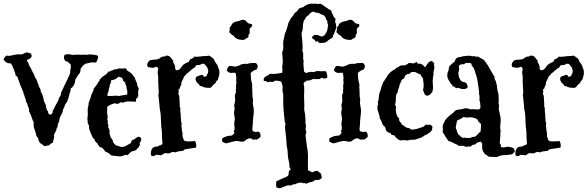

<svg xmlns="http://www.w3.org/2000/svg" viewBox="-27 -843 3227 1053"><path d="M431.6 -487.3 415 -465.8Q415 -447.3 408.2 -439.5Q401.4 -431.6 397.9 -426.3Q394.5 -420.9 392.6 -416.5Q390.6 -412.1 386.7 -409.2Q383.8 -371.1 360.4 -357.4Q361.3 -343.8 355.5 -333Q354.5 -326.2 352.5 -319.8Q350.6 -313.5 348.6 -306.6Q346.7 -299.8 344.2 -293.9Q341.8 -288.1 339.8 -283.2L332 -272.5Q327.1 -264.6 326.2 -257.3Q325.2 -250 318.4 -243.2Q319.3 -238.3 317.4 -233.4Q315.4 -228.5 313.5 -222.2Q311.5 -215.8 306.6 -210.9L300.8 -195.3Q298.8 -192.4 298.8 -187Q298.8 -181.6 296.9 -176.3Q294.9 -170.9 292 -166.5Q289.1 -162.1 289.6 -153.8Q290 -145.5 286.1 -143.6Q282.2 -141.6 283.2 -136.7Q283.2 -127.9 275.4 -117.2Q267.6 -103.5 269.5 -99.1Q271.5 -94.7 268.1 -83.5Q264.6 -72.3 262.7 -61.5Q260.7 -58.6 255.4 -57.1Q250 -55.7 246.6 -50.3Q243.2 -44.9 235.4 -44.9L217.8 -42Q212.9 -43 210.4 -45.9Q208 -48.8 203.6 -51.8Q199.2 -54.7 196.8 -55.7Q194.3 -56.6 189.9 -62.5Q185.5 -68.4 183.1 -79.6Q180.7 -90.8 172.9 -95.7Q169.9 -115.2 162.6 -133.3Q155.3 -151.4 158.2 -171.9Q152.3 -181.6 148.9 -192.9Q145.5 -204.1 142.1 -211.9Q138.7 -219.7 136.7 -222.7Q134.8 -225.6 133.3 -229.5Q131.8 -233.4 132.3 -237.8Q132.8 -242.2 131.3 -248Q129.9 -253.9 127 -259.3Q124 -264.6 123 -270.5Q122.1 -276.4 119.6 -280.3Q117.2 -284.2 115.2 -287.1Q113.3 -290 115.2 -296.9Q110.4 -302.7 109.4 -309.1Q108.4 -315.4 105 -322.8Q101.6 -330.1 102.1 -332.5Q102.5 -335 99.1 -341.3Q95.7 -347.7 94.7 -352.1Q93.8 -356.4 90.3 -363.3Q86.9 -370.1 84 -377Q81.1 -383.8 78.1 -394.5L70.3 -416Q66.4 -427.7 64 -425.8Q61.5 -423.8 59.6 -427.2Q57.6 -430.7 57.6 -435.1Q57.6 -439.5 55.7 -443.4Q53.7 -447.3 47.4 -465.8Q41 -484.4 31.2 -496.1Q24.4 -494.1 15.6 -497.1Q6.8 -500 2.4 -505.4Q-2 -510.7 -6.8 -513.7Q-7.8 -519.5 -2.9 -525.9Q2 -532.2 3.9 -535.2Q8.8 -539.1 14.2 -537.6Q19.5 -536.1 27.3 -537.1Q35.2 -538.1 51.3 -542Q67.4 -545.9 77.6 -544.9Q87.9 -543.9 94.2 -545.4Q100.6 -546.9 104.5 -549.8Q119.1 -560.5 143.6 -548.8Q150.4 -533.2 141.1 -524.9Q131.8 -516.6 120.1 -514.6Q122.1 -505.9 126.5 -500.5Q130.9 -495.1 131.8 -486.3Q139.6 -475.6 152.3 -447.3Q160.2 -435.5 161.1 -430.7Q163.1 -419.9 168.9 -413.1Q174.8 -406.2 177.2 -396.5Q179.7 -386.7 182.6 -381.3Q185.5 -376 185.1 -374.5Q184.6 -373 186 -369.6Q187.5 -366.2 192.4 -358.4Q197.3 -350.6 196.3 -340.8Q207 -326.2 210.9 -304.2Q214.8 -282.2 224.6 -266.6Q224.6 -252 232.4 -236.3Q238.3 -231.4 237.3 -228.5Q236.3 -225.6 237.3 -223.6Q243.2 -210.9 252.9 -215.3Q262.7 -219.7 262.7 -238.3Q267.6 -243.2 270 -249.5Q272.5 -255.9 275.9 -261.2Q279.3 -266.6 281.2 -271.5Q283.2 -276.4 289.1 -285.2Q294.9 -293.9 296.9 -307.6Q301.8 -311.5 304.7 -318.4Q307.6 -325.2 307.1 -328.6Q306.6 -332 308.1 -335.9Q309.6 -339.8 312 -343.3Q314.5 -346.7 316.4 -352.1Q318.4 -357.4 320.8 -361.8Q323.2 -366.2 326.2 -373.5Q329.1 -380.9 334 -389.6Q338.9 -398.4 339.8 -401.4Q340.8 -404.3 345.7 -414.1Q350.6 -423.8 355 -434.6Q359.4 -445.3 358.4 -454.6Q357.4 -463.9 362.3 -471.7Q358.4 -481.4 362.3 -486.3Q357.4 -495.1 353.5 -495.1Q346.7 -503.9 343.3 -504.9Q339.8 -505.9 332 -507.8Q318.4 -523.4 327.1 -542Q345.7 -547.9 355 -544.9Q364.3 -542 375 -542L386.7 -543Q397.5 -543.9 407.7 -543Q418 -542 429.7 -543Q441.4 -543.9 443.4 -542.5Q445.3 -541 447.3 -542L465.8 -544.9Q473.6 -544.9 484.9 -543Q496.1 -541 501 -540.5Q505.9 -540 509.8 -536.1Q512.7 -528.3 507.8 -516.1Q502.9 -503.9 499 -500Q485.4 -501 478 -501Q470.7 -501 460 -497.6Q449.2 -494.1 448.7 -495.1Q448.2 -496.1 444.3 -494.6Q440.4 -493.2 438 -490.2Q435.5 -487.3 431.6 -487.3Z M734.4 -358.4Q728.5 -336.9 731.4 -324.2Q730.5 -310.5 727.1 -307.6Q723.6 -304.7 718.8 -299.8Q718.8 -295.9 719.2 -291.5Q719.7 -287.1 716.8 -285.2Q698.2 -286.1 680.2 -286.6Q662.1 -287.1 649.4 -280.3Q644.5 -279.3 642.6 -280.8Q640.6 -282.2 637.7 -283.2Q632.8 -281.2 625.5 -276.4Q618.2 -271.5 611.3 -274.4Q604.5 -277.3 596.7 -275.4Q568.4 -265.6 560.5 -255.9Q561.5 -245.1 560.5 -234.9Q559.6 -224.6 561.5 -215.8L563.5 -203.1Q564.5 -199.2 563 -196.3Q561.5 -193.4 561.5 -189Q561.5 -184.6 564 -179.2Q566.4 -173.8 562.5 -168.9Q564.5 -164.1 566.4 -159.2Q568.4 -154.3 566.4 -146.5Q567.4 -141.6 569.3 -139.2Q571.3 -136.7 572.8 -131.8Q574.2 -127 573.7 -119.6Q573.2 -112.3 574.7 -107.4Q576.2 -102.5 577.6 -96.2Q579.1 -89.8 586.9 -80.1Q594.7 -70.3 591.8 -64.5Q596.7 -59.6 600.1 -54.7Q603.5 -49.8 608.4 -45.9Q617.2 -44.9 624.5 -41Q631.8 -37.1 643.1 -37.1Q654.3 -37.1 669.4 -46.4Q684.6 -55.7 689.5 -57.6Q692.4 -59.6 692.9 -64.9Q693.4 -70.3 696.3 -72.8Q699.2 -75.2 701.7 -75.7Q704.1 -76.2 708.5 -78.6Q712.9 -81.1 716.8 -84.5Q720.7 -87.9 727.5 -91.8Q734.4 -95.7 746.1 -86.9Q749 -75.2 746.1 -70.3Q743.2 -65.4 740.2 -60.5Q737.3 -55.7 739.3 -54.2Q741.2 -52.7 740.2 -47.9Q734.4 -42 734.4 -35.2Q728.5 -33.2 725.6 -27.8Q722.7 -22.5 716.8 -19Q710.9 -15.6 705.6 -15.1Q700.2 -14.6 693.8 -11.2Q687.5 -7.8 683.6 -2.4Q679.7 2.9 670.9 7.8Q666 6.8 657.2 6.8Q640.6 16.6 622.6 14.2Q604.5 11.7 584 9.8Q568.4 -5.9 548.8 -12.7Q541 -32.2 517.6 -38.1Q517.6 -43.9 513.2 -45.9Q508.8 -47.9 508.8 -55.7Q503.9 -56.6 502.4 -60.5Q501 -64.5 496.1 -66.4Q495.1 -69.3 493.7 -70.8Q492.2 -72.3 493.2 -77.1Q488.3 -79.1 485.8 -83.5Q483.4 -87.9 479.5 -92.8Q472.7 -106.4 471.2 -111.3Q469.7 -116.2 464.8 -127.9Q460 -139.6 460.9 -154.3L453.1 -170.9Q455.1 -175.8 453.6 -181.2Q452.1 -186.5 452.1 -192.4L454.1 -207Q455.1 -217.8 454.1 -230Q453.1 -242.2 455.1 -252L458 -263.7Q459 -267.6 458.5 -271Q458 -274.4 460.4 -281.7Q462.9 -289.1 466.8 -298.8Q470.7 -308.6 471.2 -312.5Q471.7 -316.4 473.6 -322.3Q475.6 -328.1 478.5 -333Q481.4 -337.9 483.9 -343.3Q486.3 -348.6 486.3 -353Q486.3 -357.4 490.7 -361.8Q495.1 -366.2 497.1 -369.1Q499 -372.1 501.5 -375Q503.9 -377.9 505.9 -380.9Q507.8 -389.6 514.2 -395Q520.5 -400.4 519.5 -408.2Q524.4 -408.2 525.4 -412.1Q526.4 -416 533.2 -420.4Q540 -424.8 542 -426.8Q543.9 -428.7 553.2 -434.6Q562.5 -440.4 567.4 -452.1Q572.3 -448.2 573.7 -449.7Q575.2 -451.2 580.1 -454.1Q585 -457 587.9 -457Q590.8 -457 596.2 -460.4Q601.6 -463.9 606 -462.9Q610.4 -461.9 614.3 -464.8Q627.9 -468.8 638.7 -467.3Q649.4 -465.8 660.2 -468.8Q665 -466.8 667.5 -461.9Q669.9 -457 673.3 -454.1Q676.8 -451.2 679.7 -450.2Q682.6 -449.2 687.5 -445.3Q692.4 -441.4 694.3 -439.9Q696.3 -438.5 698.2 -435.1Q700.2 -431.6 703.6 -428.2Q707 -424.8 710.4 -418.9Q713.9 -413.1 716.8 -403.3Q719.7 -393.6 725.6 -384.8Q723.6 -377 726.6 -373Q727.5 -368.2 730 -365.2Q732.4 -362.3 734.4 -358.4ZM626 -316.4 638.7 -319.3Q646.5 -321.3 654.8 -321.8Q663.1 -322.3 670.9 -325.2Q672.9 -347.7 666 -361.3Q668.9 -368.2 664.1 -374.5Q659.2 -380.9 660.2 -389.6Q649.4 -400.4 647.5 -401.4Q647.5 -407.2 645.5 -410.2Q643.6 -413.1 641.6 -417Q636.7 -418.9 631.8 -419.4Q627 -419.9 624 -422.9Q605.5 -404.3 582 -402.3Q583 -389.6 575.2 -378.9Q574.2 -375 574.2 -371.1V-365.2Q569.3 -361.3 569.8 -353Q570.3 -344.7 565.4 -335.4Q560.5 -326.2 562.5 -317.4Q576.2 -315.4 587.9 -316.9Q599.6 -318.4 610.4 -318.4Z M839.8 -427.7 837.9 -440.4Q836.9 -451.2 839.8 -460Q842.8 -468.8 833 -476.6Q828.1 -476.6 819.8 -473.1Q811.5 -469.7 806.2 -471.2Q800.8 -472.7 796.4 -473.6Q792 -474.6 788.1 -474.1Q784.2 -473.6 781.2 -481.4Q778.3 -489.3 784.2 -500Q790 -510.7 798.8 -513.2Q807.6 -515.6 822.3 -516.1Q836.9 -516.6 843.3 -520Q849.6 -523.4 852.1 -525.9Q854.5 -528.3 857.4 -530.3Q872.1 -534.2 876 -533.7Q879.9 -533.2 882.8 -538.1Q900.4 -539.1 907.2 -529.3Q914.1 -519.5 922.9 -510.7Q920.9 -502.9 925.3 -497.1Q929.7 -491.2 932.1 -482.9Q934.6 -474.6 933.6 -469.7Q932.6 -464.8 939.5 -458Q955.1 -457 962.4 -467.8Q969.7 -478.5 977.5 -487.3Q983.4 -491.2 989.3 -495.1Q995.1 -499 998.5 -500Q1002 -501 1006.8 -502.9Q1010.7 -506.8 1012.2 -511.2Q1013.7 -515.6 1015.6 -517.1Q1017.6 -518.6 1027.3 -522.5Q1037.1 -526.4 1036.1 -532.2Q1051.8 -530.3 1070.8 -533.2Q1089.8 -536.1 1098.6 -535.6Q1107.4 -535.2 1119.1 -538.1Q1125 -536.1 1129.9 -531.7Q1134.8 -527.3 1141.1 -523.4Q1147.5 -519.5 1147.9 -514.2Q1148.4 -508.8 1153.8 -502Q1159.2 -495.1 1165 -486.3Q1169.9 -472.7 1173.3 -463.4Q1176.8 -454.1 1176.3 -442.9Q1175.8 -431.6 1172.9 -422.9Q1169.9 -414.1 1167 -404.3Q1157.2 -397.5 1156.2 -388.7Q1143.6 -379.9 1138.2 -372.1Q1132.8 -364.3 1128.4 -362.3Q1124 -360.4 1116.7 -361.3Q1109.4 -362.3 1102.5 -362.3Q1095.7 -362.3 1087.9 -366.2Q1080.1 -370.1 1069.3 -372.1Q1067.4 -374 1066.4 -376.5Q1065.4 -378.9 1063.5 -381.3Q1061.5 -383.8 1058.1 -385.7Q1054.7 -387.7 1051.8 -392.6Q1040 -411.1 1050.8 -422.9Q1068.4 -428.7 1077.1 -432.1Q1085.9 -435.5 1090.8 -421.9Q1099.6 -421.9 1106.4 -426.8Q1109.4 -437.5 1111.8 -439.5Q1114.3 -441.4 1114.3 -447.8Q1114.3 -454.1 1115.2 -455.1L1110.4 -471.7Q1106.4 -477.5 1106 -478Q1105.5 -478.5 1100.1 -485.4Q1094.7 -492.2 1090.8 -493.2Q1084 -495.1 1074.2 -489.7Q1064.5 -484.4 1052.7 -486.3Q1046.9 -484.4 1043 -476.6Q1039.1 -468.8 1031.2 -467.8Q1004.9 -444.3 993.2 -435.5Q994.1 -431.6 989.3 -429.2Q984.4 -426.8 981.9 -421.9Q979.5 -417 979 -414.1Q978.5 -411.1 975.6 -406.7Q972.7 -402.3 972.2 -399.9Q971.7 -397.5 969.7 -395Q967.8 -392.6 967.8 -386.2Q967.8 -379.9 965.8 -375Q960 -367.2 960.4 -363.8Q960.9 -360.4 959 -357.9Q957 -355.5 954.6 -354Q952.1 -352.5 951.2 -348.6Q956.1 -341.8 952.6 -336.9Q949.2 -332 953.1 -323.2Q957 -318.4 956.5 -312.5Q956.1 -306.6 957 -299.8Q958 -293 958 -285.6Q958 -278.3 959 -265.6Q957 -259.8 959.5 -256.8Q961.9 -253.9 961.9 -248V-234.4Q961.9 -228.5 963.4 -220.2Q964.8 -211.9 964.4 -206.1Q963.9 -200.2 965.3 -191.4Q966.8 -182.6 965.8 -181.6Q964.8 -180.7 965.8 -177.7Q966.8 -174.8 968.3 -171.4Q969.7 -168 969.7 -165L967.8 -154.3L969.7 -141.6Q969.7 -127.9 972.7 -118.7Q975.6 -109.4 973.6 -95.7Q974.6 -92.8 977.1 -86.9Q979.5 -81.1 981.4 -74.2Q983.4 -67.4 1009.8 -67.4L1043 -69.3Q1046.9 -62.5 1048.8 -51.3Q1050.8 -40 1046.9 -33.2L1007.8 -27.3Q1000 -25.4 992.2 -24.9Q984.4 -24.4 977.5 -15.6Q949.2 -13.7 942.4 -9.8Q935.5 -5.9 929.2 -8.3Q922.9 -10.7 918 -9.3Q913.1 -7.8 910.2 -5.9Q901.4 0 888.7 -2.4Q876 -4.9 868.7 1Q861.3 6.8 856.4 8.8Q829.1 3.9 825.2 7.8Q814.5 18.6 800.8 8.8Q797.9 -24.4 815.4 -35.2Q821.3 -38.1 831.5 -39.1Q841.8 -40 845.7 -44.9Q851.6 -44.9 855.5 -47.9Q859.4 -50.8 864.3 -52.7Q861.3 -82 861.3 -101.6Q861.3 -121.1 859.9 -130.9Q858.4 -140.6 857.4 -149.9Q856.4 -159.2 856 -178.2Q855.5 -197.3 854.5 -211.4Q853.5 -225.6 851.1 -235.8Q848.6 -246.1 847.7 -263.7Q846.7 -281.2 843.8 -303.7L841.8 -318.4Q840.8 -323.2 842.3 -327.1Q843.8 -331.1 843.8 -333.5Q843.8 -335.9 841.8 -371.6Q839.8 -407.2 840.8 -413.6Q841.8 -419.9 839.8 -427.7Z M1232.4 -691.4Q1243.2 -702.1 1246.1 -713.9Q1250 -713.9 1252 -716.8Q1253.9 -719.7 1261.7 -722.7Q1269.5 -725.6 1276.9 -726.6Q1284.2 -727.5 1295.4 -732.4Q1306.6 -737.3 1318.4 -731.4Q1327.1 -723.6 1329.1 -720.7Q1331.1 -717.8 1335.4 -715.3Q1339.8 -712.9 1347.2 -712.4Q1354.5 -711.9 1356.4 -705.1Q1355.5 -697.3 1350.6 -693.8Q1345.7 -690.4 1341.8 -684.6Q1341.8 -676.8 1342.3 -666.5Q1342.8 -656.2 1335.9 -652.3Q1334 -649.4 1336.4 -646Q1338.9 -642.6 1335 -641.6Q1333 -635.7 1326.2 -633.3Q1319.3 -630.9 1315.9 -627.4Q1312.5 -624 1305.7 -624Q1269.5 -624 1255.9 -644.5Q1251 -651.4 1243.2 -652.3Q1241.2 -657.2 1237.8 -659.7Q1234.4 -662.1 1230.5 -665Q1230.5 -672.9 1232.4 -678.2Q1234.4 -683.6 1232.4 -691.4ZM1330.1 -492.2Q1337.9 -497.1 1350.6 -497.1Q1363.3 -497.1 1371.1 -497.6Q1378.9 -498 1383.8 -488.3Q1388.7 -478.5 1383.8 -469.7Q1381.8 -461.9 1377 -460.9Q1363.3 -458 1347.7 -442.4Q1348.6 -434.6 1348.6 -425.8Q1348.6 -417 1349.6 -411.1Q1350.6 -405.3 1351.1 -401.4Q1351.6 -397.5 1352.5 -393.1Q1353.5 -388.7 1355 -385.7Q1356.4 -382.8 1356.4 -379.9L1355.5 -366.2Q1357.4 -355.5 1357.4 -315.4Q1361.3 -298.8 1360.4 -291.5Q1359.4 -284.2 1359.4 -276.4L1365.2 -239.3Q1365.2 -223.6 1362.3 -202.1Q1359.4 -180.7 1359.9 -174.8Q1360.4 -168.9 1359.4 -160.2Q1358.4 -151.4 1357.4 -142.6Q1356.4 -133.8 1358.4 -125Q1359.4 -121.1 1363.3 -122.1Q1367.2 -123 1371.1 -120.1Q1375 -117.2 1379.9 -119.6Q1384.8 -122.1 1393.6 -120.1Q1404.3 -109.4 1401.4 -91.8Q1389.6 -81.1 1385.3 -79.1Q1380.9 -77.1 1374.5 -78.1Q1368.2 -79.1 1363.3 -76.2Q1350.6 -84 1344.2 -84.5Q1337.9 -85 1329.1 -80.1Q1320.3 -75.2 1317.4 -71.8Q1314.5 -68.4 1306.6 -66.4Q1298.8 -64.5 1288.1 -67.4Q1277.3 -70.3 1267.6 -69.8Q1257.8 -69.3 1213.9 -56.6Q1203.1 -59.6 1192.4 -65.4Q1189.5 -72.3 1192.4 -85Q1217.8 -98.6 1232.9 -98.6Q1248 -98.6 1251 -105Q1253.9 -111.3 1258.8 -112.3Q1259.8 -116.2 1256.3 -118.7Q1252.9 -121.1 1255.9 -123Q1261.7 -136.7 1258.8 -149.9Q1255.9 -163.1 1260.7 -188.5Q1260.7 -201.2 1257.8 -211.9Q1254.9 -222.7 1258.3 -237.3Q1261.7 -252 1256.8 -263.7Q1258.8 -272.5 1261.2 -282.2Q1263.7 -292 1262.2 -300.8Q1260.7 -309.6 1261.7 -323.2L1267.6 -337.9Q1267.6 -339.8 1266.6 -342.8Q1265.6 -345.7 1267.1 -353.5Q1268.6 -361.3 1267.6 -363.3Q1266.6 -365.2 1266.6 -368.2L1269.5 -388.7Q1270.5 -392.6 1269 -396.5Q1267.6 -400.4 1267.6 -405.3Q1270.5 -413.1 1268.6 -421.4Q1266.6 -429.7 1267.1 -435.5Q1267.6 -441.4 1259.8 -444.3Q1252 -444.3 1245.1 -443.4Q1231.4 -440.4 1216.8 -455.1Q1218.8 -470.7 1228.5 -480.5Q1240.2 -482.4 1248.5 -480Q1256.8 -477.5 1266.6 -477.5Q1277.3 -482.4 1279.8 -481.9Q1282.2 -481.4 1288.6 -485.8Q1294.9 -490.2 1296.4 -489.7Q1297.9 -489.3 1303.2 -491.2Q1308.6 -493.2 1318.8 -493.2Q1329.1 -493.2 1330.1 -492.2Z M1632.8 -801.8Q1658.2 -823.2 1683.6 -823.2Q1692.4 -821.3 1694.3 -822.3Q1696.3 -823.2 1702.1 -823.2Q1708 -823.2 1711.9 -821.8Q1715.8 -820.3 1724.1 -822.3Q1732.4 -824.2 1748 -812Q1763.7 -799.8 1768.6 -798.8Q1768.6 -795.9 1778.8 -791Q1789.1 -786.1 1791 -783.2Q1792 -780.3 1791.5 -777.3Q1791 -774.4 1795.4 -768.6Q1799.8 -762.7 1799.3 -761.7Q1798.8 -760.7 1801.8 -754.4Q1804.7 -748 1807.6 -745.6Q1810.5 -743.2 1812.5 -741.2Q1814.5 -739.3 1812 -732.4Q1809.6 -725.6 1813.5 -715.8Q1817.4 -706.1 1817.4 -691.4L1808.6 -668Q1805.7 -660.2 1803.7 -654.3Q1798.8 -650.4 1798.8 -643.6Q1798.8 -636.7 1790 -632.8Q1776.4 -626 1764.6 -614.3Q1753.9 -610.4 1753.9 -608.9Q1753.9 -607.4 1748.5 -608.4Q1743.2 -609.4 1738.3 -607.9Q1733.4 -606.4 1725.6 -607.4Q1723.6 -609.4 1720.7 -610.4Q1717.8 -611.3 1718.8 -616.2Q1713.9 -617.2 1710.9 -615.2Q1708 -613.3 1703.1 -615.2Q1701.2 -624 1693.4 -627.4Q1685.5 -630.9 1683.6 -639.6L1698.2 -652.3Q1701.2 -650.4 1706.1 -651.4Q1710.9 -652.3 1716.3 -650.4Q1721.7 -648.4 1727.5 -645.5Q1744.1 -637.7 1755.9 -654.3Q1767.6 -670.9 1769 -683.6Q1770.5 -696.3 1772.5 -707Q1767.6 -713.9 1768.6 -721.2Q1769.5 -728.5 1761.7 -736.3Q1758.8 -749 1755.9 -751Q1752.9 -752.9 1751 -757.8Q1744.1 -759.8 1737.8 -763.2Q1731.4 -766.6 1724.6 -770Q1717.8 -773.4 1709.5 -773.4Q1701.2 -773.4 1694.3 -779.3Q1678.7 -777.3 1670.9 -766.6Q1663.1 -755.9 1652.3 -751Q1647.5 -740.2 1642.1 -732.9Q1636.7 -725.6 1635.3 -711.4Q1633.8 -697.3 1633.3 -687Q1632.8 -676.8 1629.4 -668.9Q1626 -661.1 1627 -653.3Q1627.9 -645.5 1629.9 -627Q1632.8 -597.7 1632.8 -579.1L1630.9 -568.4L1635.7 -549.8V-528.3Q1634.8 -518.6 1638.7 -507.8L1636.7 -494.1L1640.6 -450.2Q1642.6 -450.2 1644.5 -447.3Q1650.4 -440.4 1659.2 -444.8Q1668 -449.2 1674.3 -447.8Q1680.7 -446.3 1682.6 -450.2Q1690.4 -445.3 1695.8 -448.2Q1701.2 -451.2 1708 -452.6Q1714.8 -454.1 1722.7 -453.1Q1730.5 -452.1 1738.3 -452.1Q1746.1 -452.1 1752 -453.1Q1757.8 -454.1 1761.7 -449.2Q1765.6 -444.3 1767.1 -433.1Q1768.6 -421.9 1767.6 -417Q1760.7 -412.1 1752.9 -412.1Q1745.1 -412.1 1738.3 -417Q1732.4 -416 1730.5 -412.6Q1728.5 -409.2 1723.6 -409.2H1708Q1698.2 -408.2 1696.8 -409.7Q1695.3 -411.1 1691.9 -410.2Q1688.5 -409.2 1684.6 -407.2Q1668.9 -399.4 1656.2 -401.4Q1652.3 -397.5 1647 -395Q1641.6 -392.6 1639.2 -387.2Q1636.7 -381.8 1639.2 -377.4Q1641.6 -373 1641.6 -345.7L1640.6 -318.4Q1640.6 -297.9 1641.6 -281.2Q1642.6 -264.6 1641.6 -253.4Q1640.6 -242.2 1642.6 -234.4Q1644.5 -226.6 1645.5 -218.8Q1648.4 -193.4 1648.4 -181.6V-167L1651.4 -155.3Q1651.4 -149.4 1649.9 -142.6Q1648.4 -135.7 1649.9 -129.9Q1651.4 -124 1652.3 -120.6Q1653.3 -117.2 1652.3 -115.2L1648.4 -101.6L1655.3 -46.9Q1655.3 -39.1 1656.2 -36.1L1660.2 -21.5L1662.1 12.7Q1662.1 26.4 1661.6 50.3Q1661.1 74.2 1662.1 88.9Q1665 93.8 1671.9 95.7Q1678.7 97.7 1683.6 101.6Q1691.4 100.6 1698.7 96.7Q1706.1 92.8 1712.4 94.2Q1718.8 95.7 1721.7 100.1Q1724.6 104.5 1731.4 106.4Q1739.3 126 1736.3 135.7Q1731.4 137.7 1727.1 141.1Q1722.7 144.5 1711.4 144Q1700.2 143.6 1693.4 149.4Q1686.5 155.3 1680.7 155.3Q1674.8 155.3 1670.4 156.7Q1666 158.2 1663.1 160.2Q1660.2 162.1 1655.3 164.1Q1647.5 164.1 1645.5 161.6Q1643.6 159.2 1638.7 162.1Q1628.9 158.2 1622.6 158.2Q1616.2 158.2 1606.4 161.1Q1596.7 164.1 1595.7 165Q1594.7 166 1591.8 167.5Q1588.9 168.9 1585.9 168Q1583 167 1579.6 168.5Q1576.2 169.9 1573.2 171.9Q1570.3 173.8 1567.4 174.8Q1553.7 169.9 1531.2 180.7Q1508.8 191.4 1502 189Q1495.1 186.5 1489.3 184.6Q1487.3 179.7 1487.3 168Q1487.3 156.2 1488.3 151.4Q1499 147.5 1501 145.5Q1502.9 143.6 1506.8 142.6L1520.5 136.7Q1530.3 131.8 1537.6 129.4Q1544.9 127 1553.7 120.1Q1555.7 115.2 1556.6 103Q1557.6 90.8 1568.4 85.9Q1566.4 81.1 1563.5 80.1Q1559.6 77.1 1559.6 53.7Q1551.8 23.4 1551.3 3.9Q1550.8 -15.6 1548.8 -25.4L1544.9 -46.9L1543 -80.1L1536.1 -142.6Q1536.1 -153.3 1539.1 -162.1Q1533.2 -174.8 1533.2 -189.5Q1526.4 -248 1526.4 -274.4V-317.4Q1527.3 -321.3 1525.4 -329.1Q1520.5 -346.7 1523.4 -366.2Q1519.5 -388.7 1513.7 -396.5Q1484.4 -403.3 1479 -398.9Q1473.6 -394.5 1468.8 -393.6Q1463.9 -392.6 1457 -394.5Q1450.2 -396.5 1445.3 -391.6Q1435.5 -392.6 1431.6 -398.4Q1427.7 -399.4 1423.8 -398.9Q1419.9 -398.4 1418.9 -402.3Q1416 -416 1436.5 -427.7Q1445.3 -429.7 1445.8 -431.6Q1446.3 -433.6 1450.7 -436.5Q1455.1 -439.5 1464.4 -438Q1473.6 -436.5 1488.3 -438.5L1513.7 -442.4Q1517.6 -442.4 1520.5 -443.4L1522.5 -456.1L1520.5 -470.7Q1520.5 -482.4 1522.9 -494.1Q1525.4 -505.9 1523.4 -516.6L1520.5 -555.7Q1521.5 -561.5 1525.4 -568.4Q1527.3 -581.1 1526.4 -593.8Q1525.4 -606.4 1526.9 -617.7Q1528.3 -628.9 1529.8 -632.3Q1531.2 -635.7 1531.7 -639.2Q1532.2 -642.6 1533.2 -646Q1534.2 -649.4 1534.2 -653.3Q1534.2 -657.2 1536.1 -660.2Q1541 -668.9 1545.9 -685.5Q1550.8 -702.1 1552.7 -708Q1554.7 -713.9 1554.7 -719.7Q1558.6 -721.7 1560.1 -726.6Q1561.5 -731.4 1564.9 -737.3Q1568.4 -743.2 1576.2 -752Q1584 -760.7 1588.9 -771.5Q1601.6 -778.3 1614.3 -797.9Q1621.1 -796.9 1623.5 -800.3Q1626 -803.7 1632.8 -801.8Z M1820.3 -691.4Q1831.1 -702.1 1834 -713.9Q1837.9 -713.9 1839.8 -716.8Q1841.8 -719.7 1849.6 -722.7Q1857.4 -725.6 1864.7 -726.6Q1872.1 -727.5 1883.3 -732.4Q1894.5 -737.3 1906.2 -731.4Q1915 -723.6 1917 -720.7Q1918.9 -717.8 1923.3 -715.3Q1927.7 -712.9 1935.1 -712.4Q1942.4 -711.9 1944.3 -705.1Q1943.4 -697.3 1938.5 -693.8Q1933.6 -690.4 1929.7 -684.6Q1929.7 -676.8 1930.2 -666.5Q1930.7 -656.2 1923.8 -652.3Q1921.9 -649.4 1924.3 -646Q1926.8 -642.6 1922.9 -641.6Q1920.9 -635.7 1914.1 -633.3Q1907.2 -630.9 1903.8 -627.4Q1900.4 -624 1893.6 -624Q1857.4 -624 1843.8 -644.5Q1838.9 -651.4 1831.1 -652.3Q1829.1 -657.2 1825.7 -659.7Q1822.3 -662.1 1818.4 -665Q1818.4 -672.9 1820.3 -678.2Q1822.3 -683.6 1820.3 -691.4ZM1918 -492.2Q1925.8 -497.1 1938.5 -497.1Q1951.2 -497.1 1959 -497.6Q1966.8 -498 1971.7 -488.3Q1976.6 -478.5 1971.7 -469.7Q1969.7 -461.9 1964.8 -460.9Q1951.2 -458 1935.5 -442.4Q1936.5 -434.6 1936.5 -425.8Q1936.5 -417 1937.5 -411.1Q1938.5 -405.3 1939 -401.4Q1939.5 -397.5 1940.4 -393.1Q1941.4 -388.7 1942.9 -385.7Q1944.3 -382.8 1944.3 -379.9L1943.4 -366.2Q1945.3 -355.5 1945.3 -315.4Q1949.2 -298.8 1948.2 -291.5Q1947.3 -284.2 1947.3 -276.4L1953.1 -239.3Q1953.1 -223.6 1950.2 -202.1Q1947.3 -180.7 1947.8 -174.8Q1948.2 -168.9 1947.3 -160.2Q1946.3 -151.4 1945.3 -142.6Q1944.3 -133.8 1946.3 -125Q1947.3 -121.1 1951.2 -122.1Q1955.1 -123 1959 -120.1Q1962.9 -117.2 1967.8 -119.6Q1972.7 -122.1 1981.4 -120.1Q1992.2 -109.4 1989.3 -91.8Q1977.5 -81.1 1973.1 -79.1Q1968.8 -77.1 1962.4 -78.1Q1956.1 -79.1 1951.2 -76.2Q1938.5 -84 1932.1 -84.5Q1925.8 -85 1917 -80.1Q1908.2 -75.2 1905.3 -71.8Q1902.3 -68.4 1894.5 -66.4Q1886.7 -64.5 1876 -67.4Q1865.2 -70.3 1855.5 -69.8Q1845.7 -69.3 1801.8 -56.6Q1791 -59.6 1780.3 -65.4Q1777.3 -72.3 1780.3 -85Q1805.7 -98.6 1820.8 -98.6Q1835.9 -98.6 1838.9 -105Q1841.8 -111.3 1846.7 -112.3Q1847.7 -116.2 1844.2 -118.7Q1840.8 -121.1 1843.8 -123Q1849.6 -136.7 1846.7 -149.9Q1843.8 -163.1 1848.6 -188.5Q1848.6 -201.2 1845.7 -211.9Q1842.8 -222.7 1846.2 -237.3Q1849.6 -252 1844.7 -263.7Q1846.7 -272.5 1849.1 -282.2Q1851.6 -292 1850.1 -300.8Q1848.6 -309.6 1849.6 -323.2L1855.5 -337.9Q1855.5 -339.8 1854.5 -342.8Q1853.5 -345.7 1855 -353.5Q1856.4 -361.3 1855.5 -363.3Q1854.5 -365.2 1854.5 -368.2L1857.4 -388.7Q1858.4 -392.6 1856.9 -396.5Q1855.5 -400.4 1855.5 -405.3Q1858.4 -413.1 1856.4 -421.4Q1854.5 -429.7 1855 -435.5Q1855.5 -441.4 1847.7 -444.3Q1839.8 -444.3 1833 -443.4Q1819.3 -440.4 1804.7 -455.1Q1806.6 -470.7 1816.4 -480.5Q1828.1 -482.4 1836.4 -480Q1844.7 -477.5 1854.5 -477.5Q1865.2 -482.4 1867.7 -481.9Q1870.1 -481.4 1876.5 -485.8Q1882.8 -490.2 1884.3 -489.7Q1885.7 -489.3 1891.1 -491.2Q1896.5 -493.2 1906.7 -493.2Q1917 -493.2 1918 -492.2Z M2235.4 -131.8 2260.7 -136.7 2293.9 -147.5 2309.6 -160.2Q2311.5 -160.2 2315.4 -158.7Q2319.3 -157.2 2326.7 -158.7Q2334 -160.2 2340.3 -153.8Q2346.7 -147.5 2344.2 -143.1Q2341.8 -138.7 2343.8 -132.8Q2335.9 -118.2 2321.3 -111.3Q2319.3 -107.4 2314.9 -106.4Q2310.5 -105.5 2305.2 -102.5Q2299.8 -99.6 2292.5 -93.8Q2285.2 -87.9 2272.5 -85Q2259.8 -82 2249 -76.2Q2247.1 -79.1 2243.7 -77.6Q2240.2 -76.2 2237.3 -76.2H2222.7L2208 -72.3Q2189.5 -76.2 2180.2 -73.7Q2170.9 -71.3 2161.6 -75.7Q2152.3 -80.1 2152.8 -81.5Q2153.3 -83 2152.3 -84Q2144.5 -86.9 2142.1 -91.3Q2139.6 -95.7 2137.7 -98.6Q2130.9 -102.5 2124 -103Q2117.2 -103.5 2115.2 -113.3Q2102.5 -115.2 2097.7 -120.1Q2089.8 -125 2087.9 -136.7Q2085.9 -148.4 2076.2 -153.3Q2067.4 -167 2065.4 -176.3Q2063.5 -185.5 2055.7 -192.4Q2056.6 -204.1 2047.4 -229.5Q2038.1 -254.9 2046.9 -271.5Q2046.9 -276.4 2044.9 -284.2Q2049.8 -293.9 2050.3 -305.2Q2050.8 -316.4 2052.2 -324.2Q2053.7 -332 2054.7 -335Q2059.6 -343.8 2062.5 -356.9Q2065.4 -370.1 2069.3 -378.4Q2073.2 -386.7 2074.2 -392.6Q2078.1 -394.5 2081.5 -401.9Q2085 -409.2 2091.8 -417.5Q2098.6 -425.8 2100.6 -434.6Q2105.5 -435.5 2107.9 -439.5Q2110.4 -443.4 2113.3 -447.3Q2118.2 -448.2 2120.6 -451.7Q2123 -455.1 2130.9 -458.5Q2138.7 -461.9 2143.1 -466.8Q2147.5 -471.7 2155.3 -475.1Q2163.1 -478.5 2164.6 -480.5Q2166 -482.4 2168 -482.4L2178.7 -485.4Q2181.6 -485.4 2184.6 -484.4Q2197.3 -482.4 2215.8 -498Q2228.5 -497.1 2238.3 -495.6Q2248 -494.1 2254.9 -503.9Q2259.8 -502 2261.2 -498.5Q2262.7 -495.1 2267.6 -493.2Q2281.2 -495.1 2289.1 -488.8Q2296.9 -482.4 2303.7 -473.6Q2306.6 -476.6 2309.6 -481.4Q2312.5 -486.3 2318.4 -494.6Q2324.2 -502.9 2332 -506.3Q2339.8 -509.8 2344.7 -505.9Q2349.6 -502 2353 -497.6Q2356.4 -493.2 2354 -491.2Q2351.6 -489.3 2353.5 -484.4L2355.5 -472.7Q2354.5 -470.7 2353 -460.9Q2351.6 -451.2 2350.6 -447.3Q2349.6 -443.4 2350.6 -440.4Q2351.6 -437.5 2348.1 -420.4Q2344.7 -403.3 2346.7 -382.8Q2348.6 -362.3 2347.7 -357.4Q2346.7 -352.5 2345.7 -346.2Q2344.7 -339.8 2342.8 -336.9Q2337.9 -333 2337.4 -331.1Q2336.9 -329.1 2335 -327.1L2322.3 -319.3Q2307.6 -315.4 2301.8 -327.1Q2295.9 -338.9 2293 -350.6Q2299.8 -370.1 2293.9 -399.4V-406.2Q2293.9 -412.1 2287.1 -420.9Q2280.3 -429.7 2280.8 -431.2Q2281.2 -432.6 2280.3 -434.6Q2270.5 -437.5 2262.7 -441.4Q2254.9 -445.3 2247.1 -449.2Q2242.2 -447.3 2238.3 -448.2Q2234.4 -449.2 2230 -447.8Q2225.6 -446.3 2224.6 -443.4Q2223.6 -440.4 2220.7 -439.5L2208 -436.5Q2194.3 -430.7 2193.8 -424.8Q2193.4 -418.9 2188.5 -414.1Q2187.5 -410.2 2183.6 -410.2Q2179.7 -410.2 2178.7 -406.2Q2173.8 -401.4 2172.4 -396.5Q2170.9 -391.6 2168 -385.3Q2165 -378.9 2164.1 -376.5Q2163.1 -374 2162.6 -369.1Q2162.1 -364.3 2160.6 -362.3Q2159.2 -360.4 2158.2 -356Q2157.2 -351.6 2155.8 -347.2Q2154.3 -342.8 2154.3 -339.4Q2154.3 -335.9 2151.4 -333Q2148.4 -330.1 2146 -321.8Q2143.6 -313.5 2144 -300.3Q2144.5 -287.1 2141.6 -277.3Q2138.7 -267.6 2141.1 -264.6Q2143.6 -261.7 2145.5 -257.8Q2139.6 -230.5 2153.3 -202.1Q2156.2 -197.3 2162.1 -195.3Q2160.2 -182.6 2165 -177.7Q2175.8 -166 2176.8 -160.2Q2184.6 -156.2 2190.9 -151.4Q2197.3 -146.5 2203.1 -142.6Q2217.8 -141.6 2222.2 -136.7Q2226.6 -131.8 2235.4 -131.8Z M2698.2 18.6 2656.2 16.6Q2652.3 16.6 2644.5 9.8Q2636.7 2.9 2633.8 3.9L2621.1 -14.6Q2617.2 -26.4 2617.2 -37.1V-57.6Q2612.3 -60.5 2609.4 -66.4Q2590.8 -62.5 2586.4 -57.6Q2582 -52.7 2579.1 -50.8Q2564.5 -50.8 2551.8 -38.1Q2546.9 -42 2541 -39.6Q2535.2 -37.1 2528.8 -38.1Q2522.5 -39.1 2519.5 -40.5Q2516.6 -42 2511.7 -43.9Q2505.9 -42 2501 -43Q2496.1 -43.9 2488.3 -43Q2482.4 -49.8 2461.9 -57.6Q2448.2 -66.4 2431.6 -70.3Q2412.1 -99.6 2400.4 -120.1Q2403.3 -128.9 2401.4 -138.7Q2398.4 -155.3 2408.2 -169.9Q2415 -187.5 2426.3 -197.8Q2437.5 -208 2442.4 -212.4Q2447.3 -216.8 2453.1 -220.2Q2459 -223.6 2464.4 -231Q2469.7 -238.3 2478 -240.2Q2486.3 -242.2 2493.2 -242.7Q2500 -243.2 2508.8 -245.1Q2517.6 -247.1 2520.5 -248Q2531.2 -252 2553.7 -243.2Q2566.4 -245.1 2576.7 -243.7Q2586.9 -242.2 2600.6 -243.2Q2608.4 -248 2607.9 -253.9Q2607.4 -259.8 2607.4 -267.6Q2607.4 -275.4 2606.4 -279.3L2602.5 -292Q2604.5 -318.4 2599.6 -330.1Q2601.6 -338.9 2600.6 -339.8Q2599.6 -340.8 2599.6 -344.2Q2599.6 -347.7 2598.6 -354.5Q2597.7 -361.3 2596.2 -370.1Q2594.7 -378.9 2592.3 -396Q2589.8 -413.1 2586.9 -422.4Q2584 -431.6 2582.5 -436.5Q2581.1 -441.4 2579.1 -446.3Q2577.1 -451.2 2576.7 -455.6Q2576.2 -460 2572.8 -465.8Q2569.3 -471.7 2567.4 -475.1Q2565.4 -478.5 2561.5 -481.4Q2559.6 -484.4 2559.1 -489.3Q2558.6 -494.1 2555.7 -496.1Q2544.9 -498 2534.7 -498Q2524.4 -498 2519.5 -491.2Q2501 -491.2 2493.2 -486.3Q2488.3 -479.5 2490.2 -472.7Q2492.2 -465.8 2491.2 -460.4Q2490.2 -455.1 2488.8 -451.2Q2487.3 -447.3 2486.3 -443.4Q2489.3 -433.6 2488.8 -427.7Q2488.3 -421.9 2493.7 -412.1Q2499 -402.3 2502 -399.4Q2504.9 -396.5 2510.3 -394.5Q2515.6 -392.6 2519 -392.6Q2522.5 -392.6 2529.3 -387.7Q2536.1 -382.8 2538.1 -364.3Q2532.2 -354.5 2515.6 -354.5Q2499 -354.5 2489.3 -361.3Q2485.4 -361.3 2483.4 -359.9Q2481.4 -358.4 2476.1 -359.9Q2470.7 -361.3 2467.3 -365.2Q2463.9 -369.1 2456.1 -369.1Q2454.1 -376 2449.7 -380.4Q2445.3 -384.8 2441.4 -389.6Q2438.5 -399.4 2437 -399.4Q2435.5 -399.4 2435.5 -400.4Q2422.9 -418.9 2426.8 -438.5Q2426.8 -442.4 2428.7 -446.8Q2430.7 -451.2 2432.6 -456.5Q2434.6 -461.9 2434.6 -467.3Q2434.6 -472.7 2436.5 -477.1Q2438.5 -481.4 2441.9 -484.4Q2445.3 -487.3 2449.2 -490.7Q2453.1 -494.1 2456.5 -497.6Q2460 -501 2464.8 -502.9Q2466.8 -507.8 2469.2 -512.2Q2471.7 -516.6 2473.6 -522.5Q2477.5 -524.4 2480.5 -525.4Q2483.4 -526.4 2485.4 -529.3Q2494.1 -528.3 2502.9 -531.7Q2511.7 -535.2 2520 -535.2Q2528.3 -535.2 2534.2 -537.1H2547.9Q2554.7 -537.1 2560.5 -535.2Q2566.4 -533.2 2574.2 -535.2Q2579.1 -534.2 2584.5 -532.2Q2589.8 -530.3 2595.7 -533.2Q2600.6 -527.3 2613.8 -522Q2627 -516.6 2634.3 -504.9Q2641.6 -493.2 2645.5 -488.8Q2649.4 -484.4 2652.3 -478Q2655.3 -471.7 2658.7 -466.3Q2662.1 -460.9 2665 -455.6Q2668 -450.2 2671.9 -444.3Q2675.8 -438.5 2678.2 -432.6Q2680.7 -426.8 2685.5 -422.9Q2682.6 -412.1 2692.4 -397.5Q2693.4 -393.6 2693.8 -390.6Q2694.3 -387.7 2696.3 -381.3Q2698.2 -375 2699.2 -363.8Q2700.2 -352.5 2701.7 -345.2Q2703.1 -337.9 2704.6 -335Q2706.1 -332 2707 -326.2Q2708 -320.3 2707.5 -311Q2707 -301.8 2708 -295.4Q2709 -289.1 2708 -286.1Q2707 -283.2 2707 -279.3L2710 -265.6Q2710 -259.8 2709 -253.9Q2708 -248 2709 -241.2Q2710 -234.4 2712.9 -224.1Q2715.8 -213.9 2717.3 -204.6Q2718.8 -195.3 2718.8 -188.5V-175.8Q2718.8 -169.9 2715.8 -140.6L2718.8 -127.9Q2716.8 -117.2 2716.8 -90.8L2714.8 -79.1Q2716.8 -75.2 2715.3 -71.3Q2713.9 -67.4 2713.9 -61.5Q2713.9 -55.7 2718.3 -50.8Q2722.7 -45.9 2718.8 -38.1Q2732.4 -32.2 2740.2 -35.2Q2756.8 -40 2768.1 -37.1Q2779.3 -34.2 2783.7 -33.2Q2788.1 -32.2 2790 -30.3Q2794.9 -18.6 2796.4 -14.2Q2797.9 -9.8 2791 -5.9Q2784.2 -2 2783.2 2.9Q2756.8 7.8 2737.3 7.8Q2717.8 7.8 2698.2 18.6ZM2527.3 -198.2 2516.6 -202.1Q2500 -189.5 2483.4 -184.6Q2478.5 -179.7 2477.5 -171.9Q2476.6 -164.1 2474.1 -153.3Q2471.7 -142.6 2472.7 -139.6Q2478.5 -128.9 2478.5 -126Q2478.5 -123 2481.9 -116.2Q2485.4 -109.4 2486.3 -105.5Q2494.1 -101.6 2498.5 -95.7Q2502.9 -89.8 2509.3 -87.9Q2515.6 -85.9 2520.5 -87.9Q2525.4 -89.8 2529.3 -85.9Q2533.2 -86.9 2540.5 -86.4Q2547.9 -85.9 2554.7 -86.9Q2560.5 -92.8 2568.4 -92.3Q2576.2 -91.8 2582 -95.7Q2595.7 -108.4 2598.1 -112.3Q2600.6 -116.2 2608.4 -120.1Q2611.3 -144.5 2611.3 -162.1Q2605.5 -168.9 2600.1 -172.9Q2594.7 -176.8 2592.8 -186.5Q2588.9 -189.5 2585 -190.9Q2581.1 -192.4 2579.1 -196.3Q2574.2 -196.3 2573.7 -195.8Q2573.2 -195.3 2566.4 -198.2Q2559.6 -201.2 2527.3 -198.2Z M2838.9 -427.7 2836.9 -440.4Q2835.9 -451.2 2838.9 -460Q2841.8 -468.8 2832 -476.6Q2827.1 -476.6 2818.8 -473.1Q2810.5 -469.7 2805.2 -471.2Q2799.8 -472.7 2795.4 -473.6Q2791 -474.6 2787.1 -474.1Q2783.2 -473.6 2780.3 -481.4Q2777.3 -489.3 2783.2 -500Q2789.1 -510.7 2797.9 -513.2Q2806.6 -515.6 2821.3 -516.1Q2835.9 -516.6 2842.3 -520Q2848.6 -523.4 2851.1 -525.9Q2853.5 -528.3 2856.4 -530.3Q2871.1 -534.2 2875 -533.7Q2878.9 -533.2 2881.8 -538.1Q2899.4 -539.1 2906.2 -529.3Q2913.1 -519.5 2921.9 -510.7Q2919.9 -502.9 2924.3 -497.1Q2928.7 -491.2 2931.2 -482.9Q2933.6 -474.6 2932.6 -469.7Q2931.6 -464.8 2938.5 -458Q2954.1 -457 2961.4 -467.8Q2968.8 -478.5 2976.6 -487.3Q2982.4 -491.2 2988.3 -495.1Q2994.1 -499 2997.6 -500Q3001 -501 3005.9 -502.9Q3009.8 -506.8 3011.2 -511.2Q3012.7 -515.6 3014.6 -517.1Q3016.6 -518.6 3026.4 -522.5Q3036.1 -526.4 3035.2 -532.2Q3050.8 -530.3 3069.8 -533.2Q3088.9 -536.1 3097.7 -535.6Q3106.4 -535.2 3118.2 -538.1Q3124 -536.1 3128.9 -531.7Q3133.8 -527.3 3140.1 -523.4Q3146.5 -519.5 3147 -514.2Q3147.5 -508.8 3152.8 -502Q3158.2 -495.1 3164.1 -486.3Q3168.9 -472.7 3172.4 -463.4Q3175.8 -454.1 3175.3 -442.9Q3174.8 -431.6 3171.9 -422.9Q3168.9 -414.1 3166 -404.3Q3156.2 -397.5 3155.3 -388.7Q3142.6 -379.9 3137.2 -372.1Q3131.8 -364.3 3127.4 -362.3Q3123 -360.4 3115.7 -361.3Q3108.4 -362.3 3101.6 -362.3Q3094.7 -362.3 3086.9 -366.2Q3079.1 -370.1 3068.4 -372.1Q3066.4 -374 3065.4 -376.5Q3064.5 -378.9 3062.5 -381.3Q3060.5 -383.8 3057.1 -385.7Q3053.7 -387.7 3050.8 -392.6Q3039.1 -411.1 3049.8 -422.9Q3067.4 -428.7 3076.2 -432.1Q3085 -435.5 3089.8 -421.9Q3098.6 -421.9 3105.5 -426.8Q3108.4 -437.5 3110.8 -439.5Q3113.3 -441.4 3113.3 -447.8Q3113.3 -454.1 3114.3 -455.1L3109.4 -471.7Q3105.5 -477.5 3105 -478Q3104.5 -478.5 3099.1 -485.4Q3093.8 -492.2 3089.8 -493.2Q3083 -495.1 3073.2 -489.7Q3063.5 -484.4 3051.8 -486.3Q3045.9 -484.4 3042 -476.6Q3038.1 -468.8 3030.3 -467.8Q3003.9 -444.3 2992.2 -435.5Q2993.2 -431.6 2988.3 -429.2Q2983.4 -426.8 2981 -421.9Q2978.5 -417 2978 -414.1Q2977.5 -411.1 2974.6 -406.7Q2971.7 -402.3 2971.2 -399.9Q2970.7 -397.5 2968.8 -395Q2966.8 -392.6 2966.8 -386.2Q2966.8 -379.9 2964.8 -375Q2959 -367.2 2959.5 -363.8Q2960 -360.4 2958 -357.9Q2956.1 -355.5 2953.6 -354Q2951.2 -352.5 2950.2 -348.6Q2955.1 -341.8 2951.7 -336.9Q2948.2 -332 2952.1 -323.2Q2956.1 -318.4 2955.6 -312.5Q2955.1 -306.6 2956.1 -299.8Q2957 -293 2957 -285.6Q2957 -278.3 2958 -265.6Q2956.1 -259.8 2958.5 -256.8Q2960.9 -253.9 2960.9 -248V-234.4Q2960.9 -228.5 2962.4 -220.2Q2963.9 -211.9 2963.4 -206.1Q2962.9 -200.2 2964.4 -191.4Q2965.8 -182.6 2964.8 -181.6Q2963.9 -180.7 2964.8 -177.7Q2965.8 -174.8 2967.3 -171.4Q2968.8 -168 2968.8 -165L2966.8 -154.3L2968.8 -141.6Q2968.8 -127.9 2971.7 -118.7Q2974.6 -109.4 2972.7 -95.7Q2973.6 -92.8 2976.1 -86.9Q2978.5 -81.1 2980.5 -74.2Q2982.4 -67.4 3008.8 -67.4L3042 -69.3Q3045.9 -62.5 3047.9 -51.3Q3049.8 -40 3045.9 -33.2L3006.8 -27.3Q2999 -25.4 2991.2 -24.9Q2983.4 -24.4 2976.6 -15.6Q2948.2 -13.7 2941.4 -9.8Q2934.6 -5.9 2928.2 -8.3Q2921.9 -10.7 2917 -9.3Q2912.1 -7.8 2909.2 -5.9Q2900.4 0 2887.7 -2.4Q2875 -4.9 2867.7 1Q2860.4 6.8 2855.5 8.8Q2828.1 3.9 2824.2 7.8Q2813.5 18.6 2799.8 8.8Q2796.9 -24.4 2814.5 -35.2Q2820.3 -38.1 2830.6 -39.1Q2840.8 -40 2844.7 -44.9Q2850.6 -44.9 2854.5 -47.9Q2858.4 -50.8 2863.3 -52.7Q2860.4 -82 2860.4 -101.6Q2860.4 -121.1 2858.9 -130.9Q2857.4 -140.6 2856.4 -149.9Q2855.5 -159.2 2855 -178.2Q2854.5 -197.3 2853.5 -211.4Q2852.5 -225.6 2850.1 -235.8Q2847.7 -246.1 2846.7 -263.7Q2845.7 -281.2 2842.8 -303.7L2840.8 -318.4Q2839.8 -323.2 2841.3 -327.1Q2842.8 -331.1 2842.8 -333.5Q2842.8 -335.9 2840.8 -371.6Q2838.9 -407.2 2839.8 -413.6Q2840.8 -419.9 2838.9 -427.7Z"/></svg>

Font: Mountains of Christmas
Style: Bold
Weight: 700
Designer: Crystal Kluge
Foundry: Font Diner, Inc DBA Tart Workshop
Version: Version 1.002